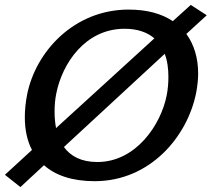

<svg xmlns="http://www.w3.org/2000/svg" viewBox="-61 -725 863 781"><path d="M-41 -14 22 36 118 -53C164 -12 232 12 324 12C550 12 702 -170 737 -348C742 -375 745 -401 745 -426C745 -488 729 -543 697 -587L780 -663L715 -705L642 -639C597 -669 538 -686 462 -686C242 -686 84 -517 49 -339C43 -308 40 -277 40 -248C40 -199 49 -153 69 -115ZM161 -271C161 -296 163 -321 168 -345C192 -466 285 -608 446 -608C499 -608 539 -593 567 -569L167 -204C163 -225 161 -248 161 -271ZM199 -127 609 -506C620 -478 624 -445 624 -412C624 -387 622 -362 617 -337C594 -219 493 -66 335 -66C269 -66 226 -90 199 -127Z"/></svg>

Font: KpSans
Style: BoldItalic
Weight: 700
Italic angle: -11°
Version: Version 0.66